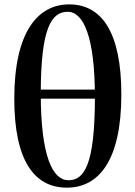

<svg xmlns="http://www.w3.org/2000/svg" viewBox="-20 -839 617 875"><path d="M284.8 16.2C428.4 16.2 533 -104.6 533 -408.7C533 -693.5 442.6 -819 295.4 -819C154.7 -819 45.1 -697.5 45.1 -389.2C45.1 -104.9 137.4 16.2 284.8 16.2ZM292.2 -17.5C219.8 -17.5 165.8 -126.7 165.8 -412.2C165.8 -712.7 214.6 -785.3 288.8 -785.3C359.8 -785.3 412.5 -672.7 412.5 -396.8C412.5 -89.6 364.7 -17.5 292.2 -17.5ZM90.6 -389.2H491.2V-430.7H90.6Z"/></svg>

Font: Source Han Serif CN VF
Style: Regular
Weight: 250
Designer: Ryoko NISHIZUKA 西塚涼子 (kana & ideographs); Frank Grießhammer (Latin, Greek & Cyrillic); Wenlong ZHANG 张文龙 (bopomofo); San
Foundry: Adobe
Version: Version 2.002;hotconv 1.1.0;makeotfexe 2.6.0